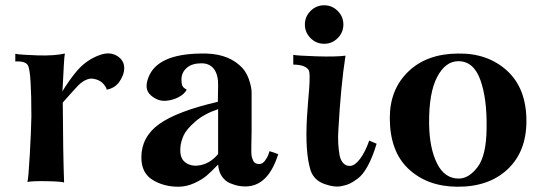

<svg xmlns="http://www.w3.org/2000/svg" viewBox="-20 -691 2054 728"><path d="M429 -376Q412 -356 385 -351Q381 -365 368 -377Q355 -389 333.5 -392.5Q312 -396 285 -375Q280 -371 263.5 -353Q247 -335 232 -318L218 -302Q219 -110 223 1Q213 -3 157 -4Q101 -5 84 -1Q88 -16 93 -105Q98 -194 99 -249Q99 -413 87 -441Q79 -460 38 -458V-487Q58 -483 122 -481Q186 -479 226 -488Q224 -480 222 -443.5Q220 -407 218.5 -375.5Q217 -344 216 -344Q242 -386 265 -414Q305 -465 363 -484Q398 -495 424 -479Q450 -463 451 -435Q452 -407 429 -376Z M1035 -107Q997 16 910 16Q897 16 883.5 13.5Q870 11 852 3.5Q834 -4 821.5 -22Q809 -40 807 -67Q781 -40 763.5 -25Q746 -10 716.5 3.5Q687 17 656 17Q601 17 558.5 -9Q516 -35 516 -94Q516 -172 583.5 -220.5Q651 -269 806 -305L807 -366Q808 -407 791.5 -429Q775 -451 744 -451Q708 -451 688.5 -434Q669 -417 668 -392Q668 -377 670 -369.5Q672 -362 680 -356L688 -351Q679 -334 657 -322.5Q635 -311 610 -309Q579 -306 552 -329.5Q525 -353 543 -398Q577 -486 741 -488Q835 -491 888 -444Q912 -424 923.5 -391Q935 -358 934 -336V-313V-193Q934 -181 933.5 -164Q933 -147 933 -137Q933 -127 933 -114.5Q933 -102 935 -95Q937 -88 940 -81.5Q943 -75 949 -72Q955 -69 963 -69Q975 -69 984.5 -81.5Q994 -94 998 -106L1002 -118Q1004 -117 1007.5 -116Q1011 -115 1018.5 -112.5Q1026 -110 1030 -108ZM807 -107V-277Q755 -260 721 -230.5Q687 -201 676.5 -178Q666 -155 664 -133V-131Q661 -93 680.5 -77Q700 -61 728 -63Q774 -67 807 -107Z M1260.5 -649.5Q1282 -628 1282 -598Q1282 -568 1260.5 -546.5Q1239 -525 1209 -525Q1179 -525 1157.5 -546.5Q1136 -568 1136 -598Q1136 -628 1157.5 -649.5Q1179 -671 1209 -671Q1239 -671 1260.5 -649.5ZM1408 -146Q1393 -96 1374.5 -62Q1356 -28 1336 -13.5Q1316 1 1304.5 6Q1293 11 1278 14Q1251 21 1211 7Q1171 -7 1158 -44Q1136 -113 1144 -248Q1145 -269 1148 -303Q1151 -337 1152.5 -358Q1154 -379 1154 -399Q1154 -419 1150 -426Q1136 -446 1092 -446V-483Q1105 -480 1179.5 -477.5Q1254 -475 1290 -480Q1272 -364 1263 -198Q1261 -172 1262.5 -147Q1264 -122 1267.5 -103Q1271 -84 1281.5 -72.5Q1292 -61 1308 -62Q1326 -63 1345.5 -89Q1365 -115 1380 -158Z M1976 -232Q1976 -116 1904.5 -49Q1833 18 1713 17Q1600 16 1529 -50.5Q1458 -117 1458 -244Q1458 -352 1528 -419.5Q1598 -487 1716 -488Q1829 -490 1902.5 -423Q1976 -356 1976 -232ZM1825 -204Q1827 -316 1801.5 -387.5Q1776 -459 1718 -459Q1669 -459 1637.5 -399Q1606 -339 1607 -223Q1608 -130 1637 -71.5Q1666 -13 1721 -14Q1759 -15 1791.5 -58.5Q1824 -102 1825 -204Z"/></svg>

Font: GFS Artemisia
Style: Bold
Weight: 700
Designer: Designed by Takis Katsoulidis.
Foundry: Designed by Takis Katsoulidis.
Version: Version 1.0